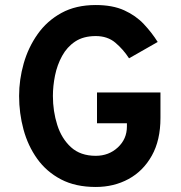

<svg xmlns="http://www.w3.org/2000/svg" viewBox="-20 -732 722 764"><path d="M361 12Q280.5 12 222.8 -18.2Q165 -48.5 128 -100.2Q91 -152 73.5 -216.8Q56 -281.5 56 -350Q56 -415 74.2 -479.2Q92.5 -543.5 129.8 -596.2Q167 -649 224.5 -680.5Q282 -712 361 -712Q428 -712 474.2 -691Q520.5 -670 552.2 -636.2Q584 -602.5 607.5 -565L493.5 -500Q470.5 -535.5 439.2 -562Q408 -588.5 361 -588.5Q312 -588.5 279.2 -566.8Q246.5 -545 227 -509.2Q207.5 -473.5 199 -431.8Q190.5 -390 190.5 -350Q190.5 -289.5 207.8 -235Q225 -180.5 262.5 -146.2Q300 -112 361 -112Q413 -112 449 -145.5Q485 -179 485 -228.5V-241.5H366V-364H618.5V-263Q618.5 -174 584.2 -112.8Q550 -51.5 491.8 -19.8Q433.5 12 361 12Z"/></svg>

Font: Overpass
Style: Bold
Weight: 700
Designer: Delve Withrington, Dave Bailey, Thomas Jockin
Foundry: Delve Fonts LLC
Version: Version 4.000; ttfautohint (v1.8.3)